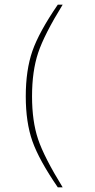

<svg xmlns="http://www.w3.org/2000/svg" viewBox="-20 -665 408 827"><path d="M229 -645H250Q171 -517 144.5 -438Q118 -359 118 -250Q118 -143 144 -65.5Q170 12 250 142H229Q148 24 119.5 -57Q91 -138 91 -250Q91 -363 119.5 -445Q148 -527 229 -645Z"/></svg>

Font: Tajawal ExtraLight
Style: Regular
Weight: 275
Designer: Boutros Fonts
Foundry: Created by Boutros International 2017
Version: Version 1.700